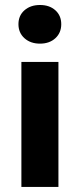

<svg xmlns="http://www.w3.org/2000/svg" viewBox="-20 -742 316 762"><path d="M64.9 -496.1H211.9V0H64.9ZM199.7 -590.3Q176.3 -568.8 138.7 -568.8Q101.1 -568.8 77.1 -590.3Q53.2 -611.8 53.2 -646Q53.2 -680.2 77.1 -701.2Q101.1 -722.2 138.7 -722.2Q176.3 -722.2 199.7 -701.2Q223.1 -680.2 223.1 -646Q223.1 -611.8 199.7 -590.3Z"/></svg>

Font: SourceSansPro-Bold
Style: Bold
Weight: 700
Designer: Paul D. Hunt
Foundry: Adobe Systems Incorporated
Version: Version 1.050;PS Version 1.000;hotconv 1.0.70;makeotf.lib2.5